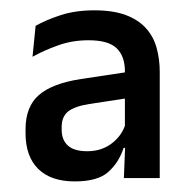

<svg xmlns="http://www.w3.org/2000/svg" viewBox="-20 -666 372 372"><path d="M220 -321 223 -395 222 -400.5V-500.5V-528Q222 -557 206 -572.5Q190 -588 151.5 -588Q120 -588 92.8 -578.2Q65.5 -568.5 43 -556L49 -616Q69.5 -627.5 98 -636.8Q126.5 -646 163 -646Q199 -646 223.2 -637Q247.5 -628 262.2 -612Q277 -596 283.2 -574Q289.5 -552 289.5 -526.5V-321ZM125 -314.5Q78.5 -314.5 54 -338.8Q29.5 -363 29.5 -408V-415.5Q29.5 -459.5 55.5 -482Q81.5 -504.5 137.5 -513L230.5 -527L235 -477L153 -464.5Q124.5 -460 112 -450Q99.5 -440 99.5 -420V-414.5Q99.5 -395 111.5 -384Q123.5 -373 149 -373Q177 -373 197 -388.5Q217 -404 223.5 -427L231.5 -379.5H219.5Q210.5 -351.5 190 -333Q169.5 -314.5 125 -314.5Z"/></svg>

Font: Anek Bangla Medium Medium
Style: Regular
Weight: 500
Version: Version 1.003